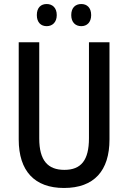

<svg xmlns="http://www.w3.org/2000/svg" viewBox="-20 -924 637 954"><path d="M163 -849C163 -812 184 -794 212 -794C240 -794 262 -813 262 -849C262 -886 240 -904 212 -904C184 -904 163 -887 163 -849ZM334 -849C334 -813 355 -794 384 -794C412 -794 433 -813 433 -849C433 -886 412 -904 384 -904C356 -904 334 -887 334 -849ZM524 -231V-714H422V-237C422 -128 383 -80 300 -80C218 -80 175 -126 175 -236V-714H73V-231C73 -74 152 10 298 10C448 10 524 -76 524 -231Z"/></svg>

Font: Noto Sans Sinhala UI Condensed Medium
Style: Regular
Weight: 500
Width: 3
Designer: Jelle Bosma - Monotype Design Team
Foundry: Monotype Imaging Inc.
Version: Version 2.006